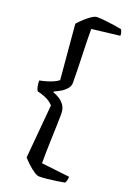

<svg xmlns="http://www.w3.org/2000/svg" viewBox="-180 -864 753 1098"><g transform="rotate(20 197.0 -315.0)"><path d="M210 170Q198 170 179 157.5Q160 145 140.5 127Q121 109 106 92L135 -235Q115 -257 85 -269.5Q55 -282 37 -284Q31 -291 27 -308Q23 -325 23 -346Q39 -349 60.5 -355Q82 -361 102.5 -370Q123 -379 135 -389L106 -722Q121 -739 140.5 -757Q160 -775 179 -787.5Q198 -800 210 -800Q232 -800 259.5 -797Q287 -794 314.5 -790Q342 -786 362 -782Q365 -778 368.5 -768.5Q372 -759 372 -745L202 -725Q202 -666 204 -604.5Q206 -543 207.5 -489.5Q209 -436 209 -400Q209 -379 194 -362Q179 -345 158.5 -333.5Q138 -322 122 -315V-311Q139 -305 158.5 -293.5Q178 -282 192.5 -262Q207 -242 207 -209Q207 -181 205.5 -135Q204 -89 202 -30.5Q200 28 200 93L372 113Q372 127 368.5 137.5Q365 148 362 152Q342 156 314.5 160Q287 164 259.5 167Q232 170 210 170Z"/></g></svg>

Font: Texturina Medium 12pt Medium
Style: Regular
Weight: 500
Version: Version 1.002